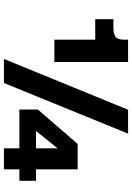

<svg xmlns="http://www.w3.org/2000/svg" viewBox="137 -828 690 1005"><g transform="rotate(90 482.5 -325.0)"><path d="M187 -650H304V-264H187V-478H80V-573H125Q156 -573 171.5 -584Q187 -595 187 -626ZM554 -650H679L414 0H288ZM866 -81V0H756V-81H553V-178L733 -386H866V-168H926V-81ZM756 -168V-281L665 -168Z"/></g></svg>

Font: Overused Grotesk
Style: Bold Italic
Weight: 700
Italic angle: -10°
Version: Version 0.003